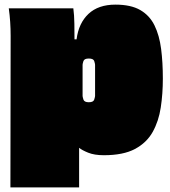

<svg xmlns="http://www.w3.org/2000/svg" viewBox="-20 -656 735 830"><path d="M18 -620H297Q301 -591 301.5 -553Q302 -515 302 -486H311Q320 -556 362.5 -596Q405 -636 479 -636Q546 -636 586.5 -612.5Q627 -589 648 -546Q669 -503 676.5 -444.5Q684 -386 684 -316Q684 -251 675 -191.5Q666 -132 640 -85.5Q614 -39 563.5 -12Q513 15 429 15Q388 15 361 4Q334 -7 322 -17V154H25L26 -501Q26 -531 24 -561Q22 -591 18 -620ZM391 -241V-376Q391 -380 387.5 -391.5Q384 -403 364 -403Q344 -403 340.5 -391.5Q337 -380 337 -376V-241Q337 -238 340.5 -226Q344 -214 364 -214Q384 -214 387.5 -226Q391 -238 391 -241Z"/></svg>

Font: Gasoek One
Style: Regular
Weight: 400
Designer: Jiashuo Zhang
Foundry: JAMO
Version: Version 1.000; ttfautohint (v1.8.4.7-5d5b);gftools[0.9.29]